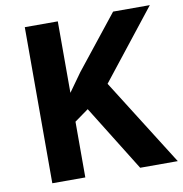

<svg xmlns="http://www.w3.org/2000/svg" viewBox="-80 -789 824 865"><g transform="rotate(-10 332.0 -357.0)"><path d="M664 0 413 -398 662 -714H494L301 -471C281 -443 261 -415 241 -387V-714H90V0H241V-255L305 -301L492 0Z"/></g></svg>

Font: Noto Kufi Arabic
Style: Bold
Weight: 700
Designer: Monotype Design Team, David Williams, Khaled Hosny
Foundry: Google LLC
Version: Version 2.109